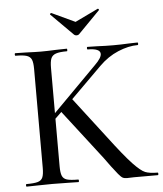

<svg xmlns="http://www.w3.org/2000/svg" viewBox="-55 -847 762 896"><g transform="rotate(-5 326.0 -398.5)"><path d="M648 0H536L505 1Q491 1 483.5 -3Q476 -7 463.5 -22Q451 -37 433 -61Q407 -98 370 -145L225 -333L195 -304V-81Q195 -51 201 -36.5Q207 -22 223.5 -17Q240 -12 276 -12Q279 -12 279 -6Q279 0 276 0Q244 0 226 -1L155 -2L85 -1Q66 0 34 0Q31 0 31 -6Q31 -12 34 -12Q70 -12 87 -17Q104 -22 110 -36.5Q116 -51 116 -81V-544Q116 -574 110 -588Q104 -602 87.5 -607.5Q71 -613 35 -613Q32 -613 32 -619Q32 -625 35 -625L85 -624Q129 -622 155 -622Q183 -622 227 -624L276 -625Q278 -625 278 -619Q278 -613 276 -613Q241 -613 224 -607Q207 -601 201 -586.5Q195 -572 195 -542V-330L400 -537Q432 -568 432 -587Q432 -613 373 -613Q370 -613 370 -619Q370 -625 373 -625L417 -624Q457 -622 493 -622Q529 -622 567 -624L607 -625Q610 -625 610 -619Q610 -613 607 -613Q564 -613 515 -592.5Q466 -572 425 -531L281 -388L426 -199Q497 -105 533.5 -66.5Q570 -28 590.5 -20Q611 -12 648 -12Q651 -12 651 -6Q651 0 648 0ZM213 -790Q212 -790 212 -790.5Q212 -791 212 -791Q212 -793 214.5 -795.5Q217 -798 219 -797L328 -746L436 -798Q438 -799 440.5 -795.5Q443 -792 441 -791L339 -687Q335 -683 328 -683Q320 -683 316 -687Z"/></g></svg>

Font: Cormorant SC Medium
Style: Regular
Weight: 500
Designer: Christian Thalmann (Catharsis Fonts)
Version: Version 3.000